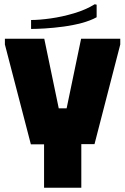

<svg xmlns="http://www.w3.org/2000/svg" viewBox="-20 -882 589 902"><path d="M3 -700H188L256 -373H293L361 -700H545V-673L424 -205H362V0H187V-204H125L3 -673ZM425 -862 434 -860V-801Q405 -785 364 -774Q323 -763 278 -757Q233 -751 193 -748.5Q153 -746 126 -746V-788Q164 -788 218 -795.5Q272 -803 327.5 -819.5Q383 -836 425 -862Z"/></svg>

Font: Phudu Light ExtraBold
Style: Regular
Weight: 800
Version: Version 1.005;gftools[0.9.23]